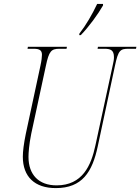

<svg xmlns="http://www.w3.org/2000/svg" viewBox="-20 -954 719 984"><path d="M387 -782 386 -774H394C436 -817 483 -882 508 -926V-934H478C452 -879 420 -824 387 -782ZM266 10C401 10 453 -72 481 -204L569 -616C586 -698 597 -704 639 -704H677L679 -714H482L480 -704H514C545 -704 564 -699 564 -661C564 -649 562 -637 557 -616L469 -209C447 -105 402 -4 270 -4C179 -4 126 -58 126 -150C126 -171 129 -213 140 -268L215 -616C231 -693 243 -704 285 -704H321L323 -714H123L121 -704H153C183 -704 195 -696 195 -673C195 -663 193 -643 187 -616L112 -267C102 -218 97 -178 97 -151C97 -48 158 10 266 10Z"/></svg>

Font: Noto Serif Display Condensed Thin
Style: Italic
Weight: 100
Width: 3
Italic angle: -12°
Designer: Monotype Design Team
Foundry: Monotype Imaging Inc.
Version: Version 2.009